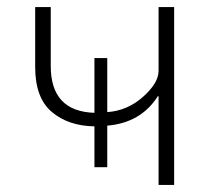

<svg xmlns="http://www.w3.org/2000/svg" viewBox="-20 -521 599 541"><path d="M79.1 -332V-501H123V-335Q123 -207 246.1 -203.1V-357.4H282.2V-205.1Q338.9 -209 382.8 -248Q426.8 -287.1 426.8 -321.3V-501H470.7V0H426.8V-250H424.8Q377 -174.8 282.2 -167V-49.8H246.1V-165Q172.9 -166 126 -205.6Q79.1 -245.1 79.1 -332Z"/></svg>

Font: Gothic A1 ExtraLight
Style: Regular
Weight: 275
Designer: HanYang I&C Co.,Ltd.
Foundry: HanYang I&C Co.,Ltd.
Version: Version 2.50